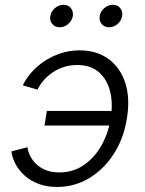

<svg xmlns="http://www.w3.org/2000/svg" viewBox="-20 -757 594 788"><path d="M213.9 10.3Q171.9 10.3 138.7 -2.2Q105.5 -14.6 81.8 -35.9Q58.1 -57.1 44.2 -82.8Q30.3 -108.4 26.9 -135.7L92.8 -152.8Q94.7 -135.7 103.5 -117.7Q112.3 -99.6 128.4 -84Q144.5 -68.4 168.2 -58.8Q191.9 -49.3 223.6 -49.3Q279.3 -49.3 323 -78.9Q366.7 -108.4 395.3 -158.2Q423.8 -208 434.1 -269Q444.3 -331.1 432.1 -380.9Q419.9 -430.7 386.2 -460.4Q352.5 -490.2 296.9 -490.2Q265.6 -490.2 239 -481Q212.4 -471.7 191.4 -456.5Q170.4 -441.4 156 -423.6Q141.6 -405.8 133.8 -389.2L73.7 -406.7Q85.9 -433.1 108.2 -458.7Q130.4 -484.4 160.6 -504.9Q190.9 -525.4 228 -537.8Q265.1 -550.3 306.6 -550.3Q377.4 -550.3 425.8 -514.6Q474.1 -479 494.4 -415.8Q514.6 -352.5 500.5 -269Q487.3 -187 446 -123.8Q404.8 -60.5 344.7 -25.1Q284.7 10.3 213.9 10.3ZM441.9 -241.7H162.6L172.4 -301.8H451.7ZM427.7 -645Q408.7 -645 397.5 -658.4Q386.2 -671.9 389.2 -690.9Q392.1 -710.4 408.2 -723.9Q424.3 -737.3 443.4 -737.3Q462.4 -737.3 473.4 -723.9Q484.4 -710.4 481.4 -690.9Q478 -671.9 462.4 -658.4Q446.8 -645 427.7 -645ZM225.1 -645Q206.1 -645 194.6 -658.4Q183.1 -671.9 186.5 -690.9Q189.5 -710.4 205.6 -723.9Q221.7 -737.3 240.7 -737.3Q259.8 -737.3 270.8 -723.9Q281.7 -710.4 278.8 -690.9Q275.4 -671.9 259.8 -658.4Q244.1 -645 225.1 -645Z"/></svg>

Font: Inter 16pt Light
Style: Italic
Weight: 300
Italic angle: -9.3988°
Version: Version 4.001;git-66647c0bb